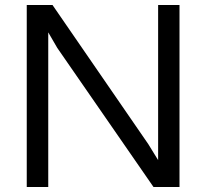

<svg xmlns="http://www.w3.org/2000/svg" viewBox="-20 -748 825 768"><path d="M87 0V-728H190L573.5 -171L612.5 -107.5V-728H698V0H594L209 -556.5L173 -618.5V0Z"/></svg>

Font: Mooli
Style: Regular
Weight: 400
Designer: Vernon Adams
Foundry: Vernon Adams
Version: Version 1.000; ttfautohint (v1.8.4.7-5d5b);gftools[0.9.33]